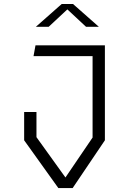

<svg xmlns="http://www.w3.org/2000/svg" viewBox="-20 -962 660 982"><path d="M103.5 -244.5V-389H166.5V-260.5L325 -40H305L453.5 -258.5V-730H516.5V-244.5L351.5 0H278.5ZM161.5 -730H494.5V-675H151.5ZM295.5 -941.5H353.5L485.5 -825H420L310.5 -927H338.5L229 -825H163.5Z"/></svg>

Font: Monaspace Krypton Var ExLight
Style: Regular
Weight: 200
Designer: Riley Cran and the Lettermatic Team
Version: Version 1.200 (Monaspace Krypton Var)